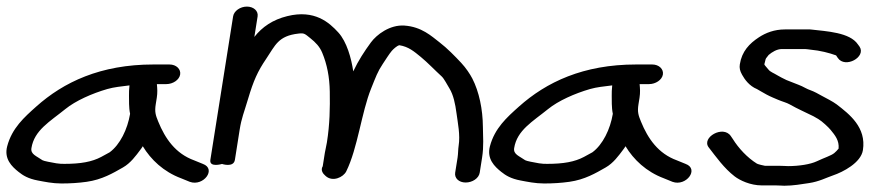

<svg xmlns="http://www.w3.org/2000/svg" viewBox="-36 -535 2737 597"><path d="M366.6 -269.5C365.3 -257.9 364.9 -246 365.1 -237.1C365.4 -224.4 364.3 -201 368.5 -181.1C360.5 -133.1 337.3 -85.2 304.9 -61.4L278.7 -47.1C250.1 -31.8 214.9 -25.5 164.5 -25.5C156.3 -25.5 149 -25.6 139.2 -27.2C124.6 -29.7 99.3 -34.4 96.1 -36.8C77.9 -49.7 58.6 -55 61.7 -74.4C70.5 -130.1 119 -156.8 167.1 -195.8C198.9 -221.7 250.4 -244.5 297.8 -258.2C318.5 -264.1 340.8 -266.3 366.6 -269.5ZM451.8 -273.5H481.3C501.4 -273.5 521.5 -286.4 524.2 -303.5C526.8 -319.9 512.2 -334.5 491 -334.5H441C276.3 -334.5 161.7 -279.6 76.6 -203.6C39.6 -170.5 1.2 -136.7 -13.7 -80C-24 -40.6 1.3 -16.8 21.5 -0.7C35.1 10.3 51.5 20.6 81.6 26.2C102.2 30.1 127.3 35.5 154.9 35.5C182.2 35.5 207.9 33.9 233.5 30.3C281.6 23.5 315.7 3.1 346.1 -14.2C370 -27.7 386.8 -51.1 400.4 -69.3C403 -72.7 405 -75.4 408 -80.3C433.1 -38.7 472.4 -1.1 527.2 19.4L554.2 30.4C596.5 45.7 638.2 -9.6 594.7 -25.4L567.7 -36.4C509.9 -57.4 477.8 -103.5 455.9 -157.2C447.8 -177 444.5 -187.3 448.3 -211L451.5 -231C454 -247.2 453.2 -259 451.8 -273.5Z M1386.8 -45 1379.3 2C1376.7 18.7 1390.5 32.5 1412 32.5C1432.6 32.5 1452.8 19.6 1455.6 2L1463 -45C1468.7 -81.1 1465.8 -110.6 1465.5 -140.7C1465.1 -194.8 1453.8 -249.8 1432.6 -290.9C1425.5 -304.6 1412.7 -323.9 1398.1 -339.5C1379.3 -359.6 1354.5 -385.2 1330.5 -403.5C1305.9 -422.4 1275 -451.9 1221.2 -455.5C1176 -458.5 1135 -427.2 1117.3 -403.1C1097 -375.4 1078.3 -346.8 1062.4 -313.1C1056.4 -353.6 1042.5 -405 1015.9 -434.1C987.8 -464.9 942.4 -505.9 857.4 -484.9C812.2 -473.8 779.4 -451.4 754.9 -420.2L765 -484C767.7 -501.1 752.4 -514.5 731.7 -514.5C711 -514.5 691.5 -501.1 688.8 -484L618.1 -38C614.2 -13.1 654.3 -25.2 654.3 -25.2C654.3 -25.2 690.4 -13 694.4 -38L709.1 -131C715.2 -169.4 722.3 -183.3 735.7 -228.6C752.2 -283.9 765 -312.9 791.7 -352.2C819.9 -393.7 828.5 -423.5 892.1 -430.6C910.2 -433 912.4 -429.4 928.5 -416.6C945.7 -402.9 958.1 -389.9 966 -370.8C980.9 -335.1 988.7 -295.2 989.4 -250.3C990.2 -199 989.5 -149 980.5 -92.4C978.7 -80.9 975.6 -69.4 974.1 -60L967.5 -18.1C960.2 -6.3 967.7 4.9 976.3 12C998 31.9 1031.6 16.3 1040.7 -2.3C1076.4 -74.8 1087.9 -185.2 1117.9 -259.6C1132.5 -295.7 1137.9 -312 1154.1 -336.1C1162.5 -348.6 1174.6 -368.1 1182.2 -376.8C1186.6 -381.8 1197.6 -392.5 1205.7 -394.4C1234.6 -389.8 1251.6 -374.9 1272.7 -357.7C1292.6 -341.5 1317.2 -315.7 1337.5 -297.2C1345 -290.3 1354.2 -271.8 1361.8 -259.5C1373.8 -239.7 1379.6 -212.1 1383.4 -183.2C1387.6 -151.6 1395.4 -115.3 1390.1 -82C1388.3 -70.6 1388.7 -57.5 1386.8 -45Z M1867.6 -269.5C1866.3 -257.9 1865.9 -246 1866.1 -237.1C1866.4 -224.4 1865.3 -201 1869.5 -181.1C1861.5 -133.1 1838.3 -85.2 1805.9 -61.4L1779.7 -47.1C1751.1 -31.8 1715.9 -25.5 1665.5 -25.5C1657.3 -25.5 1650 -25.6 1640.2 -27.2C1625.6 -29.7 1600.3 -34.4 1597.1 -36.8C1578.9 -49.7 1559.6 -55 1562.7 -74.4C1571.5 -130.1 1620 -156.8 1668.1 -195.8C1699.9 -221.7 1751.4 -244.5 1798.8 -258.2C1819.5 -264.1 1841.8 -266.3 1867.6 -269.5ZM1952.8 -273.5H1982.3C2002.4 -273.5 2022.5 -286.4 2025.2 -303.5C2027.8 -319.9 2013.2 -334.5 1992 -334.5H1942C1777.3 -334.5 1662.7 -279.6 1577.6 -203.6C1540.6 -170.5 1502.2 -136.7 1487.3 -80C1477 -40.6 1502.3 -16.8 1522.5 -0.7C1536.1 10.3 1552.5 20.6 1582.6 26.2C1603.2 30.1 1628.3 35.5 1655.9 35.5C1683.2 35.5 1708.9 33.9 1734.5 30.3C1782.6 23.5 1816.7 3.1 1847.1 -14.2C1871 -27.7 1887.8 -51.1 1901.4 -69.3C1904 -72.7 1906 -75.4 1909 -80.3C1934.1 -38.7 1973.4 -1.1 2028.2 19.4L2055.2 30.4C2097.5 45.7 2139.2 -9.6 2095.7 -25.4L2068.7 -36.4C2010.9 -57.4 1978.8 -103.5 1956.9 -157.2C1948.8 -177 1945.5 -187.3 1949.3 -211L1952.5 -231C1955 -247.2 1954.2 -259 1952.8 -273.5Z M2402.7 42.5C2430 42.5 2457.9 37.5 2479.4 34.3C2511.1 29.6 2533 17.6 2554.1 10.4C2585.1 0 2640.9 -28.9 2647.1 -68C2658.3 -138.9 2605.3 -179.8 2565.4 -210.5C2554.2 -219.1 2530.5 -231 2520.2 -236.6L2501.8 -246.6C2489 -253.5 2478.3 -255.7 2468.3 -261.4C2453.7 -269.7 2439 -274 2426.7 -279.3L2409.4 -286.1L2393.9 -293.8C2390.6 -295.4 2385.9 -297.9 2382.1 -300.3C2368.9 -308.4 2359.3 -311.2 2353.6 -318.5C2348.5 -325.1 2340.5 -332.8 2340.6 -335.1C2341.2 -338.6 2343.2 -343.5 2343.9 -348C2344.3 -350.4 2345 -352.2 2346.1 -353.9L2354.1 -364.2C2364.6 -373.1 2379.6 -382.5 2395 -382.5H2467.5C2472.3 -382.5 2477.7 -381.2 2484.1 -380.6C2514.7 -377.8 2541.9 -370.6 2563.7 -362.8C2564.2 -362.2 2566.8 -357.9 2569 -354.9C2591.8 -321.1 2658.3 -357.9 2636.6 -390.1L2631.6 -396.9C2606.5 -434.4 2534.2 -437.6 2484.4 -443.4C2483.8 -443.4 2482.9 -443.5 2482.2 -443.5H2404.7C2371.8 -443.5 2345.1 -433 2324 -419.2C2293.9 -399.5 2270.7 -375.3 2264.4 -335C2262.6 -323.6 2264.7 -314.6 2271.4 -302.6C2279.4 -288.2 2293.5 -267.9 2317.9 -257.9L2330.5 -250.6C2341.8 -244 2352.8 -237.7 2366.7 -231.8L2383.1 -224.8C2396.9 -218.9 2409.6 -216 2419.3 -210.5C2445.2 -195.7 2466.7 -186.9 2493.6 -173.4L2509.3 -164.3C2520.2 -157.9 2540.4 -139 2546.6 -131.3C2560.6 -114.2 2573.8 -98.3 2571.5 -72.9C2567.2 -67.7 2562.9 -63 2558 -59C2548.7 -51.2 2526.9 -44.5 2503.7 -33.5C2483.7 -24 2448.2 -18.5 2414.5 -18.5C2409.1 -18.5 2397.7 -19.5 2386.3 -19.5H2342.5C2340 -19.5 2320.6 -24.4 2317.7 -26.1C2287.6 -44.7 2260.2 -74.4 2242.6 -102.8L2236.4 -111.9C2212.7 -147 2143.7 -107.4 2167.8 -76.5C2190.4 -47.5 2215.1 -12.1 2248.4 13.5C2264.2 25.6 2296.7 41.5 2332.9 41.5H2376.6C2388.3 41.5 2395.6 42.5 2402.7 42.5Z"/></svg>

Font: CiSf OpenHand
Style: BdExtObl
Weight: 400
Foundry: Cannot Into Space Fonts
Version: Version 0.7892